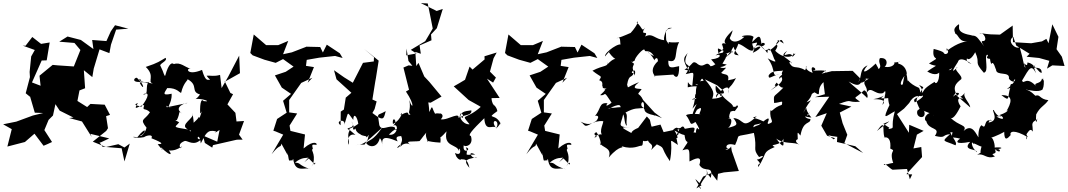

<svg xmlns="http://www.w3.org/2000/svg" viewBox="-96 -942 6812 1225"><path d="M698 -1 659 -22 580 -4 496 -38 582 -107 593 -124 581 -201 606 -209 572 -274 481 -279 460 -259 398 -298 416 -390 394 -392 380 -353 447 -379 439 -494 493 -450 502 -504 539 -627 602 -603 612 -657 645 -753 723 -759 638 -781 611 -742 583 -680 492 -687 500 -629 420 -687 335 -709 282 -676 379 -668 417 -623 375 -518 272 -525 240 -528 156 -459 163 -395 108 -416 170 -556 202 -557 221 -671 166 -662 110 -706 67 -650 49 -651 126 -623 103 -582 93 -483 95 -450 68 -347 96 -324 93 -336 126 -223 180 -221 114 -205 8 -166 -76 -149 -21 -118 -49 -7 63 -36 124 -89 182 -12 208 -23 236 -36 187 -112 214 -177 242 -205 266 -316 216 -354 246 -295 285 -236 373 -192 345 -189 427 -167 489 -68 481 -88 601 -59 546 -33H539L558 -6L680 4L698 88L732 -26Z M969 -256C960 -286 962 -251 1005 -260C951 -250 1003 -272 999 -344C928 -328 958 -356 971 -380C1037 -383 1054 -343 1060 -351C1076 -419 1106 -430 1100 -437C1174 -397 1116 -358 1181 -339C1216 -392 1171 -319 1152 -310C1190 -317 1261 -289 1203 -297C1192 -314 1178 -297 1181 -218C1198 -232 1198 -255 1178 -191C1153 -208 1191 -140 1173 -194C1143 -153 1106 -149 1121 -102C1092 -125 1163 -83 1131 -219C1151 -188 1042 -147 1103 -116C992 -133 1026 -131 1047 -162C992 -196 985 -156 1033 -177C1057 -226 1038 -238 1067 -217C1002 -259 1097 -290 1100 -285L946 -253ZM1258 0 1263 -16 1412 -50 1423 -51H1452L1429 -83L1461 -170L1413 -167L1406 -222L1355 -276L1391 -341L1374 -349L1336 -427L1337 -420L1435 -475L1430 -587L1360 -453L1318 -380L1308 -464C1267 -453 1252 -461 1222 -459C1266 -397 1252 -480 1241 -432C1233 -438 1217 -412 1193 -496C1094 -455 1089 -511 1121 -503C1084 -513 1055 -548 1013 -533C1003 -543 981 -543 958 -459C951 -455 950 -478 929 -519C913 -535 978 -552 960 -573C923 -552 916 -542 834 -515C898 -454 839 -421 881 -408C841 -416 820 -422 866 -398C873 -394 832 -430 795 -414C825 -358 828 -400 782 -441C772 -461 726 -412 807 -420C791 -470 769 -399 876 -423C812 -425 866 -330 816 -340C857 -359 858 -329 805 -260C796 -268 742 -269 784 -285C741 -217 810 -284 824 -269C811 -230 828 -258 861 -226C825 -171 792 -187 839 -127C829 -88 801 -67 798 -76C838 -91 844 -148 780 -66C725 -76 766 -55 823 -67C837 -78 885 -88 870 -60C958 -25 937 -23 910 -22C959 41 932 -2 975 -23C946 -13 939 36 931 -2C996 60 1004 45 981 18C1047 24 1085 -34 1056 4C1029 -38 1115 -49 1082 -43C1103 -46 1143 -4 1191 -57C1142 -38 1176 -113 1185 -27C1217 -90 1227 -117 1281 -104C1288 -99 1243 -75 1305 -113L1290 -38L1199 -77L1211 -30Z M1913 108C1928 66 1866 155 1902 105C1919 30 1883 19 1900 7C1892 -23 1896 -20 1923 -18C1931 -24 1910 -54 1841 5L1850 -84L1757 -107L1736 -237L1746 -132L1800 -218L1749 -225V-304L1826 -413L1897 -446L1867 -414L1907 -514L1855 -522L1841 -536L1853 -496L1861 -560L1941 -574L2042 -585L2090 -572L2072 -602L1989 -657L1964 -607L1947 -642L1864 -644L1862 -645L1766 -608L1710 -596L1743 -681L1679 -654H1602L1523 -722L1501 -604L1516 -589L1591 -561L1663 -541L1710 -565L1777 -517L1727 -484L1658 -461L1702 -383L1761 -343L1710 -299L1733 -223L1672 -183L1648 -108L1661 -104L1711 -83L1637 42C1698 -36 1693 13 1701 -35C1687 -44 1702 -20 1740 49C1737 -6 1744 95 1752 82C1812 77 1752 91 1775 73C1787 169 1854 118 1888 138C1803 112 1827 96 1786 96C1829 58 1862 68 1872 63L1846 93L1874 69Z M2289 -550 2220 -541 2155 -414 2099 -449 2035 -494 2051 -436 2146 -350 2110 -319 2098 -243 2078 -230 2077 -143C2038 -172 2111 -188 2101 -146C2131 -236 2114 -232 2158 -177C2158 -224 2183 -202 2190 -152C2127 -103 2107 -139 2172 -81C2124 -96 2117 -38 2130 -18C2133 -50 2116 -78 2135 -111C2087 -134 2186 -114 2146 -167C2176 -115 2144 -136 2162 -113C2184 -136 2157 -107 2205 -84C2213 -75 2244 -74 2241 -71C2243 -48 2268 -117 2250 -52C2216 -1 2251 -28 2173 -16C2219 -21 2219 -14 2343 -128C2279 -39 2266 -55 2240 -31C2250 -6 2315 15 2330 -73C2297 -56 2345 -84 2342 -4C2342 -51 2333 -86 2441 -40C2417 -81 2464 -70 2463 -75C2485 -27 2436 -14 2470 -14C2462 -10 2404 24 2467 -27C2418 40 2477 -56 2526 -16C2477 -48 2540 -36 2581 -42C2597 -60 2612 -86 2640 -112C2611 -96 2621 -67 2635 -36C2617 -53 2624 -37 2714 -32C2721 -95 2692 -33 2753 -104C2732 -2 2819 -25 2833 22C2830 -29 2864 64 2807 34C2825 102 2880 73 2814 56C2850 99 2879 40 2899 129C2870 93 2857 73 2949 62C2917 82 2878 12 2936 44C2844 49 2901 47 2876 -2C2921 10 2851 47 2863 -16C2869 0 2929 -14 2908 -75C2886 -76 2913 -109 2994 -188C2999 -95 3050 -148 3067 -128C3025 -190 3104 -179 3068 -121C3114 -162 3088 -177 3103 -139C3075 -230 2995 -173 3077 -233C3076 -234 3077 -265 3029 -292C3086 -255 3042 -259 3040 -316L3092 -317L3011 -440L3050 -415L3068 -447L3030 -485L3053 -570L3073 -607L2995 -583L2996 -563L2919 -498L2900 -517L2871 -433L2834 -411L2799 -391L2894 -304L2962 -266L2971 -260C2871 -170 2840 -223 2900 -149C2851 -146 2825 -214 2855 -190C2871 -197 2836 -259 2836 -176C2840 -232 2863 -231 2911 -238C2922 -194 2812 -214 2825 -169C2853 -247 2764 -171 2716 -181C2748 -210 2704 -235 2697 -204C2710 -219 2658 -201 2650 -126C2663 -101 2636 -166 2665 -88C2676 -148 2678 -108 2786 -152C2667 -159 2735 -163 2705 -218C2648 -225 2695 -180 2679 -218C2657 -256 2666 -279 2643 -227C2639 -307 2628 -286 2652 -287L2721 -326L2643 -420L2611 -454L2574 -541L2559 -519L2511 -525L2478 -511L2515 -364L2520 -373L2494 -358C2557 -264 2534 -239 2516 -304C2528 -229 2500 -228 2523 -212C2493 -199 2533 -248 2459 -207C2476 -252 2472 -181 2411 -151C2403 -210 2449 -167 2412 -141C2453 -159 2441 -71 2385 -83C2459 -159 2430 -80 2423 -129C2386 -149 2338 -100 2324 -144C2314 -232 2303 -197 2365 -233C2352 -184 2353 -164 2280 -221L2294 -246L2307 -295L2280 -307L2302 -445L2299 -422L2320 -555L2227 -630L2290 -577ZM2498 -632 2510 -553 2562 -489 2554 -611 2589 -599 2581 -652 2657 -685 2654 -722 2691 -762 2729 -885 2690 -872 2589 -922 2633 -920 2652 -826 2665 -760 2617 -679 2525 -624 2562 -600 2551 -599 2496 -589Z M3538 108C3553 66 3491 155 3527 105C3544 30 3508 19 3525 7C3517 -23 3521 -20 3548 -18C3556 -24 3535 -54 3466 5L3475 -84L3382 -107L3361 -237L3371 -132L3425 -218L3374 -225V-304L3451 -413L3522 -446L3492 -414L3532 -514L3480 -522L3466 -536L3478 -496L3486 -560L3566 -574L3667 -585L3715 -572L3697 -602L3614 -657L3589 -607L3572 -642L3489 -644L3487 -645L3391 -608L3335 -596L3368 -681L3304 -654H3227L3148 -722L3126 -604L3141 -589L3216 -561L3288 -541L3335 -565L3402 -517L3352 -484L3283 -461L3327 -383L3386 -343L3335 -299L3358 -223L3297 -183L3273 -108L3286 -104L3336 -83L3262 42C3323 -36 3318 13 3326 -35C3312 -44 3327 -20 3365 49C3362 -6 3369 95 3377 82C3437 77 3377 91 3400 73C3412 169 3479 118 3513 138C3428 112 3452 96 3411 96C3454 58 3487 68 3497 63L3471 93L3499 69Z M3988 -123C4012 -143 3930 -113 3933 -93C3881 -122 3846 -136 3926 -127C3821 -136 3879 -146 3885 -250C3851 -274 3803 -232 3784 -272C3811 -212 3866 -273 3781 -247C3857 -280 3880 -290 3852 -209C3900 -247 3878 -152 3904 -140C3895 -172 3913 -208 3895 -224C3955 -257 3972 -248 4013 -253C3970 -269 4021 -332 4012 -247C4024 -247 3997 -222 4080 -206C4087 -195 4045 -225 4128 -188L4080 -224L4008 -303C3979 -363 3959 -323 3998 -373C3984 -379 3917 -367 3981 -418C3890 -381 3917 -375 3905 -401C3917 -473 3935 -440 3947 -476C3911 -470 3971 -526 3953 -460C3938 -512 3938 -507 3948 -532C3954 -533 3944 -540 3930 -550C3938 -552 3927 -537 3955 -557C3948 -567 4011 -642 4017 -623C4018 -603 4047 -634 4076 -584C4011 -616 4042 -627 4081 -555C4073 -557 4100 -592 4102 -552C4023 -478 4114 -439 4075 -458L4200 -466C4216 -443 4238 -439 4237 -520C4181 -507 4167 -505 4168 -555C4235 -535 4203 -611 4237 -673C4157 -665 4171 -686 4171 -661C4149 -692 4155 -678 4153 -736C4140 -762 4227 -765 4175 -764C4147 -759 4128 -668 4150 -684C4076 -692 4070 -735 4020 -709C4046 -757 3982 -704 4019 -766C3999 -735 4003 -768 3966 -799C3984 -822 3972 -770 3900 -704C3969 -752 3937 -712 3967 -699C3948 -764 3944 -729 3837 -697C3875 -718 3851 -654 3870 -651C3866 -682 3760 -609 3764 -582C3813 -641 3792 -608 3788 -610C3844 -529 3846 -600 3783 -535C3747 -494 3793 -516 3777 -546C3788 -515 3758 -529 3684 -491C3739 -446 3748 -463 3727 -430C3773 -417 3717 -372 3777 -394C3773 -411 3718 -376 3775 -377C3720 -358 3809 -402 3733 -335C3776 -328 3747 -377 3806 -287C3797 -278 3757 -252 3780 -283C3725 -291 3739 -246 3700 -202C3705 -206 3739 -207 3707 -169C3622 -123 3648 -137 3608 -166C3685 -128 3676 -175 3753 -169C3753 -146 3713 -89 3766 -64C3744 -108 3694 -69 3697 -65C3737 -71 3671 -81 3709 -99C3745 -51 3740 18 3730 -35C3740 4 3812 -6 3788 63C3863 -26 3888 10 3870 -9C3945 15 3983 -15 3995 -12C4005 -14 4005 -17 4008 -66C3979 -19 4082 -52 4036 -58C4038 -17 4080 -32 4059 15C4096 -27 4107 -20 4077 -29C4161 9 4108 -14 4178 86C4206 -54 4153 -66 4230 -17C4223 -29 4223 -83 4205 -72C4255 -31 4202 -120 4206 -110C4295 -57 4281 -92 4306 -86C4265 -153 4239 -114 4226 -126C4208 -136 4165 -75 4223 -117L4138 -99L4118 -147L4030 -126C4004 -110 3989 -148 4038 -93C4067 -146 4064 -91 4115 -143C4057 -83 4059 -152 4050 -178L4031 -199L3946 -87Z M4347 260 4390 185 4442 162 4480 211 4485 167 4523 158 4618 149 4573 22 4568 -11C4570 13 4495 27 4560 2C4532 20 4521 -39 4594 -17C4632 -95 4579 -63 4714 -94C4738 15 4702 2 4747 60C4797 38 4759 76 4733 76C4775 117 4733 92 4742 124C4801 33 4763 32 4847 -4C4802 -28 4885 -2 4905 -63C4893 -49 4927 38 4856 -58C4911 -18 4973 -40 5006 -17C4974 -37 4980 -49 4994 -54C4992 -106 4990 -102 5011 -77C5029 -178 5074 -146 5075 -182C5027 -188 5051 -214 5020 -187C5060 -196 5083 -258 5059 -205C5016 -225 5003 -200 5081 -192C5025 -256 5067 -278 5028 -221C5078 -320 5098 -308 5050 -289C5100 -344 5066 -336 5101 -353C5155 -317 5103 -367 5158 -418C5162 -343 5194 -387 5173 -484C5180 -502 5051 -484 5103 -495C5118 -506 5065 -537 5089 -477C5011 -504 5068 -549 5041 -494C4979 -532 4963 -487 4932 -559C4908 -528 4958 -558 4957 -537C4925 -581 4871 -578 4926 -618C4878 -557 4952 -626 4961 -579C4994 -618 4975 -587 4966 -603C4973 -580 4908 -559 4850 -618C4886 -673 4837 -643 4868 -680C4855 -698 4890 -672 4905 -664C4879 -718 4887 -667 4813 -620C4788 -640 4804 -598 4761 -645C4818 -662 4748 -689 4763 -644C4758 -734 4744 -717 4693 -662C4754 -673 4738 -686 4707 -605C4770 -632 4780 -676 4685 -611C4746 -643 4681 -631 4712 -706C4694 -729 4601 -708 4653 -707C4607 -662 4554 -667 4556 -725C4508 -632 4566 -669 4488 -602C4475 -668 4491 -605 4582 -609C4517 -660 4573 -705 4578 -749C4544 -714 4509 -677 4539 -660C4495 -683 4515 -629 4511 -662C4537 -573 4500 -624 4469 -586C4499 -607 4521 -571 4441 -563C4475 -523 4491 -497 4541 -530C4456 -550 4477 -525 4438 -519C4406 -565 4398 -494 4347 -540C4318 -557 4327 -527 4271 -498C4358 -476 4304 -508 4303 -483C4253 -567 4266 -571 4291 -604C4241 -491 4341 -561 4279 -469C4342 -481 4329 -495 4321 -395C4288 -402 4294 -447 4292 -385C4358 -403 4391 -373 4336 -408C4375 -384 4376 -473 4393 -425C4369 -433 4334 -405 4346 -313C4309 -299 4303 -312 4381 -324C4312 -356 4359 -350 4322 -249C4385 -323 4312 -234 4322 -185C4360 -267 4357 -235 4331 -235C4342 -226 4400 -291 4366 -216C4400 -208 4306 -224 4281 -207C4318 -161 4299 -135 4341 -164C4364 -128 4376 -101 4352 -126C4330 -95 4363 -48 4370 -70C4408 -98 4382 -92 4329 -97C4345 -136 4334 -131 4272 -120C4259 -170 4213 -78 4220 -63C4224 -96 4244 -68 4227 -117C4293 -115 4258 -50 4291 -36C4272 6 4309 -64 4258 17C4308 1 4302 10 4303 88C4334 73 4388 43 4366 110C4400 166 4457 105 4439 193C4391 131 4433 211 4412 139C4423 192 4395 179 4366 254C4409 300 4305 160 4356 215L4380 240ZM4519 -364C4540 -322 4467 -372 4473 -319C4512 -391 4572 -407 4549 -346C4559 -411 4555 -361 4600 -444C4578 -431 4533 -431 4549 -426C4560 -478 4527 -461 4505 -477C4561 -534 4528 -496 4500 -513C4550 -596 4555 -607 4523 -594C4587 -617 4606 -636 4531 -573C4621 -665 4551 -663 4617 -589C4563 -594 4600 -613 4615 -663C4657 -649 4684 -610 4709 -621C4725 -662 4754 -672 4800 -603C4802 -633 4811 -660 4843 -567C4842 -564 4879 -527 4802 -570C4863 -488 4818 -444 4880 -471C4820 -454 4808 -432 4808 -460C4832 -505 4905 -479 4904 -498C4862 -440 4944 -462 4954 -477C4864 -478 4865 -417 4888 -452C4910 -427 4873 -399 4819 -364C4894 -423 4822 -370 4859 -415C4864 -414 4898 -349 4923 -406C4838 -309 4839 -352 4843 -285C4891 -288 4900 -308 4892 -273C4837 -256 4831 -224 4820 -239C4809 -169 4860 -166 4798 -149C4839 -237 4752 -141 4728 -134C4803 -114 4818 -109 4797 -175C4766 -139 4762 -157 4710 -130C4716 -158 4726 -137 4780 -165C4709 -200 4687 -185 4732 -200C4635 -109 4656 -183 4583 -189C4613 -147 4613 -142 4547 -126C4573 -135 4590 -218 4526 -173C4589 -209 4538 -165 4565 -230C4610 -246 4574 -211 4613 -261C4600 -288 4614 -252 4580 -262C4584 -283 4506 -312 4499 -363C4524 -334 4459 -323 4471 -397C4531 -332 4491 -378 4500 -329C4520 -341 4520 -315 4448 -312C4459 -345 4466 -360 4401 -436L4479 -398Z M5724 171 5687 169 5787 60 5782 -4 5732 5 5754 -83 5797 -107 5705 -146 5703 -95 5627 -214 5672 -249 5705 -285C5731 -334 5766 -333 5781 -328C5800 -340 5803 -323 5741 -289C5716 -328 5801 -305 5768 -381C5695 -411 5696 -445 5695 -421C5685 -527 5673 -456 5664 -404C5649 -392 5638 -413 5686 -473C5692 -449 5697 -521 5636 -536C5624 -556 5680 -549 5608 -543C5619 -539 5598 -506 5548 -516C5569 -532 5568 -577 5518 -571C5500 -535 5545 -522 5498 -492C5534 -475 5487 -538 5492 -537C5422 -471 5394 -471 5439 -525C5384 -501 5406 -455 5380 -415L5391 -443L5344 -490L5211 -488L5146 -472L5174 -494L5159 -404L5167 -341L5103 -322L5195 -325L5106 -195L5179 -220L5144 -140L5181 -76L5232 -60L5223 -53L5188 -80L5206 -75L5246 -69L5244 -36L5361 -9L5411 34L5291 -29L5310 -82L5280 -156L5262 -224L5336 -262L5257 -279C5352 -315 5302 -285 5391 -293C5343 -331 5355 -304 5417 -366C5434 -362 5446 -327 5436 -317C5430 -328 5331 -408 5318 -422C5417 -365 5376 -440 5447 -440C5360 -382 5412 -440 5437 -442C5387 -398 5459 -395 5426 -330C5454 -413 5481 -332 5538 -348C5573 -379 5524 -357 5577 -348C5569 -398 5574 -339 5549 -371C5566 -353 5525 -258 5537 -276C5564 -311 5496 -309 5475 -309C5553 -321 5577 -365 5524 -315C5614 -309 5602 -342 5571 -316C5573 -239 5623 -233 5583 -280C5528 -165 5555 -201 5613 -232C5582 -121 5622 -127 5574 -119C5572 -138 5602 -109 5540 -152C5606 -179 5581 -175 5499 -106C5559 -189 5531 -115 5547 -67C5517 -51 5595 -103 5584 6C5630 26 5570 9 5605 104C5626 86 5548 112 5543 110C5544 89 5582 135 5599 141L5691 136L5709 202Z M6001 -349C6048 -356 6001 -319 6008 -335C5983 -384 5996 -405 6037 -437C6049 -461 5977 -500 6014 -514C5966 -466 5985 -500 6016 -547C6023 -575 6062 -565 6102 -534C6025 -560 6126 -610 6077 -602C6057 -569 6087 -535 6126 -609C6162 -530 6113 -555 6181 -478C6216 -485 6183 -574 6200 -592C6228 -596 6161 -559 6248 -568C6233 -580 6208 -595 6228 -533C6243 -561 6256 -498 6259 -497C6261 -455 6349 -490 6341 -441C6354 -417 6389 -417 6371 -430C6397 -452 6369 -402 6328 -374C6419 -399 6339 -427 6351 -386C6328 -319 6353 -288 6293 -335C6376 -337 6354 -282 6326 -234C6352 -257 6338 -188 6343 -250C6321 -248 6363 -236 6279 -207C6309 -202 6321 -164 6261 -198C6319 -211 6280 -170 6244 -240C6223 -248 6289 -170 6210 -160C6214 -161 6221 -190 6231 -172C6175 -191 6202 -108 6167 -143C6155 -138 6144 -103 6147 -66C6134 -80 6108 -160 6052 -106C6080 -147 6021 -136 5968 -192C5987 -172 6023 -244 6033 -264C6017 -285 6002 -328 6049 -311C6016 -345 6023 -301 6061 -351C6041 -326 6093 -286 6094 -257L6001 -338L5984 -325ZM6454 -580 6534 -572 6599 -554 6584 -504 6618 -525 6696 -521 6679 -580 6645 -628 6657 -707 6618 -787 6594 -666 6580 -694 6552 -678 6483 -666 6367 -673 6365 -779 6284 -721C6177 -722 6190 -730 6153 -730C6182 -741 6209 -678 6174 -680C6165 -680 6165 -673 6183 -647C6136 -705 6139 -717 6096 -715C6119 -716 6106 -715 6078 -722C5995 -742 6034 -781 6020 -787C5982 -758 5993 -747 6000 -726C6021 -722 6023 -663 6087 -683C6058 -674 6021 -674 5945 -618C5935 -660 5975 -599 5935 -597C5915 -603 5947 -608 5861 -630C5845 -538 5922 -594 5831 -537C5882 -509 5900 -543 5820 -486C5870 -455 5900 -470 5906 -497C5920 -469 5876 -447 5978 -507C5969 -482 5924 -498 5893 -516C5907 -425 5875 -396 5867 -420C5783 -368 5807 -367 5785 -348C5800 -387 5734 -418 5795 -386C5752 -301 5733 -323 5779 -233C5787 -267 5780 -253 5757 -236C5743 -185 5820 -178 5800 -234C5763 -235 5791 -148 5798 -235C5917 -189 5828 -208 5865 -224C5810 -228 5793 -179 5814 -169C5829 -108 5909 -134 5869 -75C5942 -57 5911 -82 5966 -86C5906 -33 5924 -49 6000 -15C6018 -37 5962 -76 5962 -122C5920 -112 5987 -114 5962 -180C5914 -100 5965 -94 5981 -99C5972 -50 5979 -73 6030 -57C6006 -43 5990 -17 6094 -37C6040 21 6136 5 6138 29C6098 0 6098 -58 6117 -20C6103 -45 6181 13 6168 -15C6140 87 6199 2 6138 46C6184 32 6195 77 6252 56C6209 28 6274 52 6251 11C6291 -4 6298 48 6251 10C6307 9 6310 -7 6242 0C6261 21 6245 -66 6227 -64C6244 -66 6324 -104 6311 -103C6311 -34 6334 -60 6352 -80C6344 -103 6373 -119 6463 -66C6424 -122 6481 -106 6446 -109C6491 -106 6396 -147 6454 -67C6466 -33 6435 -69 6462 -98C6492 -144 6497 -64 6492 -131C6482 -177 6520 -166 6524 -190C6509 -131 6514 -184 6515 -212C6542 -264 6566 -264 6593 -303C6535 -309 6542 -343 6510 -331C6447 -395 6432 -355 6452 -370C6471 -367 6529 -352 6555 -370C6567 -397 6562 -405 6565 -448C6560 -406 6566 -435 6552 -441C6546 -398 6481 -423 6524 -382C6450 -468 6437 -396 6425 -428C6473 -510 6484 -533 6514 -475C6484 -562 6500 -494 6517 -539C6496 -490 6467 -534 6472 -512C6513 -506 6547 -520 6551 -479C6536 -467 6505 -540 6459 -543C6460 -495 6421 -576 6447 -511C6436 -513 6438 -544 6410 -641C6382 -624 6325 -680 6369 -707L6388 -651L6473 -599Z"/></svg>

Font: Hussar Lance
Style: Regular
Weight: 700
Foundry: Cannot Into Space Fonts, PlusOne Fonts
Version: Version 2.27